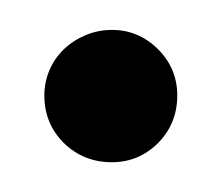

<svg xmlns="http://www.w3.org/2000/svg" viewBox="-20 -109 149 129"><path d="M9.8 -44.9Q9.8 -53.7 13.2 -61.8Q16.6 -69.8 22.9 -75.9Q29.3 -82 37.6 -85.4Q45.9 -88.9 55.2 -88.9Q73.2 -88.9 86.2 -75.9Q99.1 -63 99.1 -44.9Q99.1 -25.9 86.2 -12.9Q73.2 0 55.2 0Q36.1 0 22.9 -12.9Q9.8 -25.9 9.8 -44.9Z"/></svg>

Font: 003 KoZ KJR
Style: Regular
Weight: 400
Designer: Ko Z, Min Khaing
Foundry: Your Own Font Foundry
Version: Version 2.50;March 29, 2020;